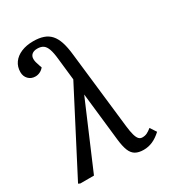

<svg xmlns="http://www.w3.org/2000/svg" viewBox="-210 -895 936 1023"><g transform="rotate(-30 258.0 -384.0)"><path d="M373 14Q343 14 323.5 3Q304 -8 293.5 -34Q283 -60 278 -105L245 -400L241 -391L74 0H-10L-21 -5L235 -499L220 -634Q216 -673 208 -695.5Q200 -718 186.5 -727.5Q173 -737 150 -737Q129 -737 117 -727Q105 -717 105 -699Q105 -689 107.5 -679Q110 -669 116 -652L121 -639Q112 -627 98 -620Q84 -613 69 -613Q43 -613 26.5 -630Q10 -647 10 -673Q10 -706 27.5 -730.5Q45 -755 77 -768.5Q109 -782 151 -782Q187 -782 213 -773Q239 -764 256.5 -744.5Q274 -725 284.5 -693Q295 -661 300 -614L354 -142Q358 -107 364 -86Q370 -65 378.5 -56Q387 -47 400 -47Q416 -47 428.5 -53Q441 -59 457 -72L482 -34Q455 -9 428.5 2.5Q402 14 373 14Z"/></g></svg>

Font: Literata
Style: Italic
Weight: 400
Italic angle: -2°
Designer: Latin by Veronika Burian and Jose Scaglione. Greek by Irene Vlachou. Cyrillic by Vera Evstafieva
Foundry: TypeTogether
Version: Version 3.103;gftools[0.9.29]